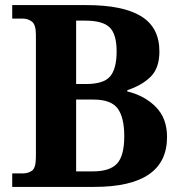

<svg xmlns="http://www.w3.org/2000/svg" viewBox="-20 -734 712 754"><path d="M28 0V-53H69Q91 -53 106 -64Q121 -75 121 -118V-597Q121 -637 105.5 -649Q90 -661 69 -661H28V-714H320Q463 -714 534.5 -670Q606 -626 606 -532Q606 -466 571 -432Q536 -398 480 -380V-375Q549 -358 592.5 -313.5Q636 -269 636 -196Q636 0 350 0ZM345 -61Q412 -61 440 -92Q468 -123 468 -199Q468 -273 442 -308Q416 -343 347 -343H279V-61ZM317 -404Q387 -404 412.5 -434Q438 -464 438 -532Q438 -600 410.5 -626.5Q383 -653 315 -653H279V-404Z"/></svg>

Font: Noto Serif Test
Style: Regular
Weight: 400
Version: Version 1.000